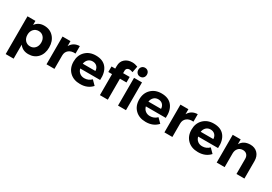

<svg xmlns="http://www.w3.org/2000/svg" viewBox="42 -1902 4569 3222"><g transform="rotate(30 2326.0 -291.5)"><path d="M403 -543Q516 -543 586 -466.5Q656 -390 656 -266Q656 -144 587.5 -69Q519 6 406 6Q294 6 233 -78V194H79V-538H233V-459Q292 -543 403 -543ZM500 -271Q500 -336 463 -377.5Q426 -419 367 -419Q308 -419 270.5 -377.5Q233 -336 233 -271Q233 -204 270.5 -163Q308 -122 367 -122Q426 -122 463 -163.5Q500 -205 500 -271Z M912 -441Q969 -542 1090 -544V-399Q1009 -406 960.5 -367Q912 -328 912 -259V0H758V-538H912Z M1405 -543Q1544 -543 1611.5 -457.5Q1679 -372 1669 -222H1283Q1296 -171 1333 -142.5Q1370 -114 1422 -114Q1501 -114 1558 -171L1639 -89Q1554 6 1409 6Q1281 6 1204.5 -69Q1128 -144 1128 -267Q1128 -391 1205 -467Q1282 -543 1405 -543ZM1280 -313H1525Q1523 -366 1491 -398Q1459 -430 1406 -430Q1356 -430 1322.5 -398.5Q1289 -367 1280 -313Z M2221 -605Q2185 -605 2161.5 -629.5Q2138 -654 2138 -691Q2138 -729 2161.5 -753Q2185 -777 2221 -777Q2258 -777 2281.5 -753Q2305 -729 2305 -691Q2305 -653 2281.5 -629Q2258 -605 2221 -605ZM1793 -565Q1793 -652 1849.5 -700.5Q1906 -749 1991 -749Q2043 -749 2097 -727L2074 -607Q2031 -622 2010 -622Q1982 -622 1964 -606Q1946 -590 1946 -559V-514H2073V-407H1946V0H1793V-407H1721V-514H1793ZM2144 0V-538H2298V0Z M2677 -543Q2816 -543 2883.5 -457.5Q2951 -372 2941 -222H2555Q2568 -171 2605 -142.5Q2642 -114 2694 -114Q2773 -114 2830 -171L2911 -89Q2826 6 2681 6Q2553 6 2476.5 -69Q2400 -144 2400 -267Q2400 -391 2477 -467Q2554 -543 2677 -543ZM2552 -313H2797Q2795 -366 2763 -398Q2731 -430 2678 -430Q2628 -430 2594.5 -398.5Q2561 -367 2552 -313Z M3197 -441Q3254 -542 3375 -544V-399Q3294 -406 3245.5 -367Q3197 -328 3197 -259V0H3043V-538H3197Z M3690 -543Q3829 -543 3896.5 -457.5Q3964 -372 3954 -222H3568Q3581 -171 3618 -142.5Q3655 -114 3707 -114Q3786 -114 3843 -171L3924 -89Q3839 6 3694 6Q3566 6 3489.5 -69Q3413 -144 3413 -267Q3413 -391 3490 -467Q3567 -543 3690 -543ZM3565 -313H3810Q3808 -366 3776 -398Q3744 -430 3691 -430Q3641 -430 3607.5 -398.5Q3574 -367 3565 -313Z M4396 -544Q4486 -544 4539.5 -488Q4593 -432 4593 -338V0H4439V-293Q4439 -344 4410.5 -373.5Q4382 -403 4333 -403Q4276 -402 4243 -363.5Q4210 -325 4210 -265V0H4056V-538H4210V-444Q4266 -542 4396 -544Z"/></g></svg>

Font: Montserrat-Arabic SemiBold
Style: Regular
Weight: 600
Designer: Mohamed Gaber
Foundry: Kief Type Foundry
Version: Version 5.008;PS 005.008;hotconv 1.0.88;makeotf.lib2.5.64775